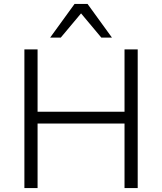

<svg xmlns="http://www.w3.org/2000/svg" viewBox="-20 -956 824 976"><path d="M104 0V-705H171V-388H613V-705H680V0H613V-328H171V0ZM235 -765 359 -936H425L549 -765H495L392 -888L289 -765Z"/></svg>

Font: Nunito Sans 9pt Light
Style: Regular
Weight: 300
Version: Version 3.101;gftools[0.9.27]